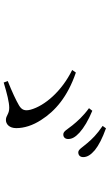

<svg xmlns="http://www.w3.org/2000/svg" viewBox="203 -954 594 1040"><g transform="rotate(90 500.0 -434.0)"><path d="M707 -480C722 -479 733 -489 733 -506C733 -527 723 -545 698 -568C671 -592 633 -615 580 -637L566 -619C610 -587 638 -555 659 -529C680 -503 691 -480 707 -480ZM630 -169C652 -169 674 -187 674 -225C674 -267 660 -314 629 -361C582 -435 505 -503 373 -548L359 -528C475 -471 553 -379 574 -303C582 -272 576 -255 551 -240C524 -224 477 -202 419 -179L427 -157C487 -175 534 -187 564 -187C599 -187 605 -169 630 -169ZM805 -561C820 -561 831 -570 831 -588C831 -609 819 -629 793 -651C767 -672 728 -692 675 -711L662 -693C709 -661 733 -636 755 -610C778 -584 789 -561 805 -561Z"/></g></svg>

Font: Source Han Serif CN
Style: Regular
Weight: 400
Designer: Ryoko NISHIZUKA 西塚涼子 (kana & ideographs); Frank Grießhammer (Latin, Greek & Cyrillic); Wenlong ZHANG 张文龙 (bopomofo); San
Foundry: Adobe
Version: Version 2.003;hotconv 1.1.1;makeotfexe 2.6.0